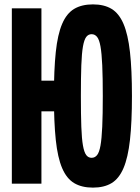

<svg xmlns="http://www.w3.org/2000/svg" viewBox="-20 -838 640 876"><path d="M34 -800H169V-470H247V-330H169V0H34ZM404 18Q353 18 318.5 -2.5Q284 -23 263.5 -71Q243 -119 234.5 -199.5Q226 -280 226 -400Q226 -520 234.5 -600.5Q243 -681 263.5 -729Q284 -777 318.5 -797.5Q353 -818 404 -818Q455 -818 489 -797.5Q523 -777 543.5 -729Q564 -681 573 -600.5Q582 -520 582 -400Q582 -280 573 -199.5Q564 -119 543.5 -71Q523 -23 489 -2.5Q455 18 404 18ZM398 -118Q413 -118 423 -130.5Q433 -143 438.5 -174Q444 -205 446.5 -260Q449 -315 449 -400Q449 -485 446.5 -540Q444 -595 438.5 -626Q433 -657 423 -669.5Q413 -682 398 -682Q383 -682 373.5 -669.5Q364 -657 358.5 -626Q353 -595 351 -540Q349 -485 349 -400Q349 -315 351 -260Q353 -205 358.5 -174Q364 -143 373.5 -130.5Q383 -118 398 -118Z"/></svg>

Font: Martian Mono Condensed SemiBold
Style: Regular
Weight: 600
Width: 3
Designer: Roman Shamin
Foundry: Evil Martians
Version: Version 1.000